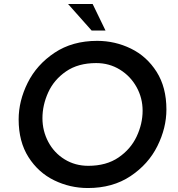

<svg xmlns="http://www.w3.org/2000/svg" viewBox="-20 -941 896 968"><path d="M74 -339Q74 -432 119.5 -523.5Q165 -615 255 -675Q345 -735 470 -735Q560 -735 640 -696Q720 -657 769.5 -579Q819 -501 819 -389Q819 -296 773.5 -204.5Q728 -113 638 -53Q548 7 423 7Q333 7 253 -32Q173 -71 123.5 -149Q74 -227 74 -339ZM699 -383Q699 -447 668.5 -502Q638 -557 584.5 -590Q531 -623 465 -623Q374 -623 313 -581Q252 -539 223 -475Q194 -411 194 -345Q194 -281 223.5 -225.5Q253 -170 306 -137.5Q359 -105 425 -105Q516 -105 577.5 -147Q639 -189 669 -253Q699 -317 699 -383ZM512 -787H442L323 -921H447Z"/></svg>

Font: Josefin Sans SemiBold
Style: Italic
Weight: 600
Italic angle: -7°
Designer: Santiago Orozco
Foundry: Typemade
Version: Version 2.000